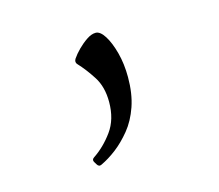

<svg xmlns="http://www.w3.org/2000/svg" viewBox="-54 -148 463 405"><g transform="rotate(-15 177.5 54.5)"><path d="M123 190Q117 193 113 186L110 181Q106 175 112 171Q136 155 154.5 129.5Q173 104 173 66Q173 33 158.5 10.5Q144 -12 129 -28Q124 -33 128 -40Q134 -49 143.5 -58.5Q153 -68 163.5 -75Q174 -82 183 -82Q193 -82 202.5 -67Q212 -52 218.5 -27.5Q225 -3 225 26Q225 62 215.5 89.5Q206 117 190 136.5Q174 156 157 169Q140 182 123 190Z"/></g></svg>

Font: Hahmlet ExtraLight
Style: Regular
Weight: 250
Designer: Minjoo Ham & Mark Frömberg
Foundry: hypertype
Version: Version 1.002